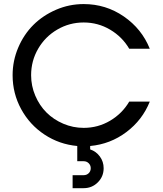

<svg xmlns="http://www.w3.org/2000/svg" viewBox="-20 -727 820 967"><path d="M369.1 85V8.3Q278.8 0 204.3 -49.1Q129.9 -98.1 86.7 -177.2Q43.5 -256.3 43.5 -348.1Q43.5 -420.9 71.8 -487.3Q100.1 -553.7 148.2 -601.6Q196.3 -649.4 262.5 -678Q328.6 -706.5 401.4 -706.5Q513.2 -706.5 603.8 -644Q694.3 -581.5 734.4 -481.4H630.9Q595.7 -541.5 534.7 -577.6Q473.6 -613.8 401.4 -613.8Q329.6 -613.8 268.6 -578.1Q207.5 -542.5 172.1 -481.4Q136.7 -420.4 136.7 -348.1Q136.7 -294.4 157.7 -245.1Q178.7 -195.8 214.1 -160.4Q249.5 -125 298.6 -104Q347.7 -83 401.4 -83Q473.6 -83 534.7 -119.1Q595.7 -155.3 630.9 -215.3H734.4Q697.3 -122.6 616.5 -61.8Q535.6 -1 434.1 8.3V25.4Q464.4 35.6 483.2 61.5Q502 87.4 502 120.1Q502 162.1 472.7 191.4Q443.4 220.7 401.4 220.7H345.7V155.3H401.4Q416.5 155.3 426.8 145.3Q437 135.3 437 120.1Q437 105.5 426.8 95.2Q416.5 85 401.4 85Z"/></svg>

Font: Basically A Sans Serif Medium
Style: Regular
Weight: 500
Designer: Hyung-Suk Kim
Foundry: Mental Design
Version: 1.000